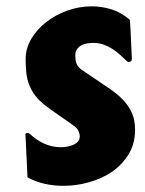

<svg xmlns="http://www.w3.org/2000/svg" viewBox="-20 -565 460 610"><path d="M61 -134.8Q61 -135.3 60.8 -135.5Q60.5 -135.7 60.5 -136.2Q60.5 -142.6 67.4 -142.6Q71.8 -142.6 75.2 -139.2Q94.7 -120.6 119.9 -108.9Q145 -97.2 174.3 -97.2Q182.1 -97.2 192.4 -98.9Q202.6 -100.6 211.9 -104.5Q221.2 -108.4 227.3 -115Q233.4 -121.6 233.4 -131.3Q233.4 -142.1 228 -151.1Q222.7 -160.2 213.9 -166Q209 -169.4 196.8 -178Q184.6 -186.5 170.7 -196.3Q156.7 -206.1 144.3 -214.8Q131.8 -223.6 127 -227.5Q105 -244.1 92 -261.2Q79.1 -278.3 72.3 -296.6Q65.4 -314.9 63.5 -335Q61.5 -355 61.5 -377.4Q61.5 -411.6 79.6 -441.9Q97.7 -472.2 127.2 -495.1Q156.7 -518.1 194.3 -531.5Q231.9 -544.9 271 -544.9Q303.2 -544.9 334.5 -535.2Q365.7 -525.4 392.6 -502Q395 -471.2 396 -441.4Q397 -411.6 398.9 -378.9Q398.9 -372.6 396 -370.4Q393.1 -368.2 389.2 -368.2Q385.7 -368.2 383.3 -370.6Q372.1 -381.3 360.4 -391.8Q348.6 -402.3 335.7 -410.4Q322.8 -418.5 308.1 -423.6Q293.5 -428.7 276.9 -428.7Q266.6 -428.7 256.3 -427Q246.1 -425.3 237.8 -420.7Q229.5 -416 224.4 -408.2Q219.2 -400.4 219.2 -388.2Q219.2 -374 222.7 -363.8Q226.1 -353.5 238.8 -343.8L329.6 -282.2Q354.5 -265.1 369.9 -248.8Q385.3 -232.4 394 -216.3Q402.8 -200.2 406 -184.3Q409.2 -168.5 409.2 -152.8Q409.2 -108.9 388.9 -75.4Q368.7 -42 336.4 -19.8Q304.2 2.4 263.4 13.9Q222.7 25.4 181.6 25.4Q150.4 25.4 121.3 18.8Q92.3 12.2 67.4 -1.5Z"/></svg>

Font: Carter One
Style: Regular
Weight: 400
Designer: vernon adams
Foundry: vernon adams
Version: Version 1.000